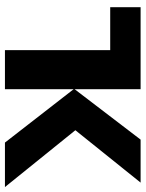

<svg xmlns="http://www.w3.org/2000/svg" viewBox="74 -663 589 777"><g transform="rotate(90 368.5 -274.5)"><path d="M719 -549 507 -285 737 0H557L341 -278V0H183V-426H9V-549H341V-282L545 -549Z"/></g></svg>

Font: Noto Sans UI Extra
Style: Regular
Weight: 800
Designer: Monotype Design Team
Foundry: Monotype Imaging Inc.
Version: Version 1.901